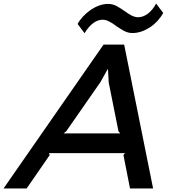

<svg xmlns="http://www.w3.org/2000/svg" viewBox="-74 -1061 966 1081"><path d="M845 -988Q831 -963 812 -942.5Q793 -922 770 -907Q747 -892 722 -883.5Q697 -875 672 -875Q646 -875 623.5 -887.5Q601 -900 581 -914Q571 -922 561.5 -928Q552 -934 542 -939Q523 -950 503 -950Q477 -950 451 -931Q425 -912 402 -874L363 -926Q374 -947 392.5 -967Q411 -987 433.5 -1003Q456 -1019 482 -1029Q508 -1039 534 -1039Q561 -1039 583.5 -1026.5Q606 -1014 627 -999Q637 -992 646.5 -985.5Q656 -979 666 -974Q686 -964 703 -964Q732 -964 758.5 -984Q785 -1004 805 -1041ZM788 0H658L621 -188L630 -199H202L206 -188L76 0H-54L509 -810H625ZM603 -310 593 -322 538 -597 534 -671H532L491 -598L299 -322L284 -310Z"/></svg>

Font: TypoPRO Sinkin Sans
Style: 500 Medium Italic
Weight: 500
Italic angle: -112°
Designer: Keith Bates
Foundry: K-Type
Version: Sinkin Sans (version 1.0)  by Keith Bates   •   © 2014   www